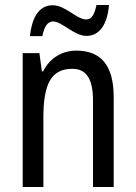

<svg xmlns="http://www.w3.org/2000/svg" viewBox="-20 -750 545 770"><path d="M100 -605H150C157 -643 171 -664 193 -664C228 -664 277 -606 327 -606C378 -606 411 -651 417 -730H367C359 -694 349 -672 326 -672C287 -672 243 -729 191 -729C133 -729 107 -673 100 -605ZM286 -547C230 -547 180 -518 153 -464H148L138 -537H71V0H154V-279C154 -413 185 -474 270 -474C328 -474 353 -431 353 -347V0H436V-360C436 -488 385 -547 286 -547Z"/></svg>

Font: Noto Sans Condensed
Style: Regular
Weight: 400
Width: 3
Designer: Monotype Design Team
Foundry: Monotype Imaging Inc.
Version: Version 2.013